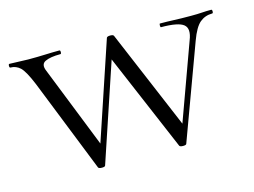

<svg xmlns="http://www.w3.org/2000/svg" viewBox="-64 -494 795 601"><g transform="rotate(-15 333.5 -193.5)"><path d="M188 -1 68 -303Q49 -349 35.5 -361.5Q22 -374 4 -374Q1 -374 1 -380Q1 -386 4 -386Q18 -386 34.5 -385Q51 -384 65 -384Q96 -384 120 -385Q144 -386 166 -386Q169 -386 169 -380Q169 -374 166 -374Q133 -374 116.5 -366Q100 -358 110 -335L223 -50L198 -22L320 -386Q322 -390 331.5 -390Q341 -390 343 -386L485 -50L463 -22L568 -311Q582 -346 565 -360Q548 -374 492 -374Q490 -374 490 -380Q490 -386 492 -386Q516 -386 537.5 -385Q559 -384 593 -384Q614 -384 627 -385Q640 -386 658 -386Q661 -386 661 -380Q661 -374 658 -374Q635 -374 618 -360Q601 -346 586 -305L474 -1Q473 3 463 3Q453 3 451 -1L308 -337L333 -365L211 -1Q210 3 200 3Q190 3 188 -1Z"/></g></svg>

Font: Cormorant Infant Light
Style: Regular
Weight: 300
Designer: Christian Thalmann (Catharsis Fonts)
Foundry: Catharsis Fonts
Version: Version 4.001